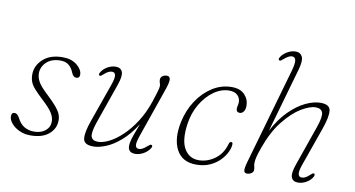

<svg xmlns="http://www.w3.org/2000/svg" viewBox="-72 -895 1996 1081"><g transform="rotate(10 926.0 -355.0)"><path d="M165.5 -17Q205.5 -17 230.5 -37.2Q255.5 -57.5 255.5 -90Q255.5 -113 241.2 -137Q227 -161 183 -202Q150.5 -232 132.5 -252.5Q114.5 -273 107.8 -291.2Q101 -309.5 101 -332Q101 -383 141.8 -420.2Q182.5 -457.5 254 -457.5Q304.5 -457.5 335.8 -431.8Q367 -406 367 -377.5Q367 -357 347 -357Q330.5 -357 320.5 -381.5Q310 -408 292 -422.5Q274 -437 245 -437Q194.5 -437 165.5 -409.8Q136.5 -382.5 136.5 -345.5Q136.5 -320.5 150.8 -295.8Q165 -271 208.5 -231Q242 -199.5 260 -178Q278 -156.5 285 -139.2Q292 -122 292 -103Q292 -56 254.8 -24.2Q217.5 7.5 150 7.5Q114 7.5 85.2 -6.2Q56.5 -20 40 -40.2Q23.5 -60.5 23.5 -79.5Q23.5 -101.5 41.5 -101.5Q48.5 -101.5 55.5 -96.5Q62.5 -91.5 69.5 -78.5Q85.5 -46 110.2 -31.5Q135 -17 165.5 -17Z M832 -58Q840.5 -53.5 832.5 -40Q819 -18.5 795.5 -5.5Q772 7.5 749.5 7.5Q707.5 7.5 707.5 -31Q707.5 -42 710.8 -56.8Q714 -71.5 722.5 -96.2Q731 -121 747 -162Q707.5 -99.5 664.2 -62.2Q621 -25 580.8 -8.8Q540.5 7.5 509.5 7.5Q455 7.5 451.2 -28.2Q447.5 -64 472.5 -133.5L550 -353Q564 -392.5 560.8 -409Q557.5 -425.5 541 -425.5Q531 -425.5 520.2 -420.2Q509.5 -415 495.5 -402Q488.5 -396 484 -392.8Q479.5 -389.5 475 -392Q467 -395.5 474.5 -409Q486.5 -430.5 510 -443.8Q533.5 -457 557 -457Q586 -457 595 -434.2Q604 -411.5 585 -358L505.5 -130.5Q484 -68.5 491.2 -45.8Q498.5 -23 531 -23Q558 -23 593.8 -40.8Q629.5 -58.5 667 -93.8Q704.5 -129 738.2 -181Q772 -233 794.5 -300.5Q805.5 -334.5 811 -352.2Q816.5 -370 818.2 -378.2Q820 -386.5 820 -392Q820 -401 816.8 -409.5Q813.5 -418 813.5 -428.5Q813.5 -441.5 824.2 -449.2Q835 -457 849.5 -457Q865.5 -457 868 -440.5Q870.5 -424 855 -379.5L758 -100.5Q742.5 -57 745.2 -40.2Q748 -23.5 765.5 -23.5Q774 -23.5 785 -29Q796 -34.5 811 -48Q817.5 -53.5 822.2 -56.8Q827 -60 832 -58Z M1210.5 -435.5Q1164.5 -435.5 1122 -405.5Q1079.5 -375.5 1049.2 -324.2Q1019 -273 1010 -209.5Q996.5 -115 1024.5 -67.2Q1052.5 -19.5 1107 -19.5Q1155.5 -19.5 1198.5 -50.2Q1241.5 -81 1257.5 -138Q1261 -152 1271 -152Q1279 -152 1279 -141.5Q1279 -121.5 1267 -96Q1255 -70.5 1232 -46.8Q1209 -23 1175 -7.8Q1141 7.5 1097.5 7.5Q1017 7.5 984.2 -54.5Q951.5 -116.5 972.5 -215.5Q987 -283 1023 -337.8Q1059 -392.5 1110 -425Q1161 -457.5 1220.5 -457.5Q1269 -457.5 1294.2 -431Q1319.5 -404.5 1319.5 -368Q1319.5 -345.5 1310.2 -333.8Q1301 -322 1288.5 -322Q1268.5 -322 1268.5 -343.5Q1268.5 -351 1271 -361Q1273.5 -371 1273.5 -380.5Q1273.5 -404.5 1256.8 -420Q1240 -435.5 1210.5 -435.5Z M1762 -40.5Q1751 -20 1727.5 -6.2Q1704 7.5 1679.5 7.5Q1650 7.5 1641.2 -15.2Q1632.5 -38 1651.5 -91.5L1731 -319Q1753 -382 1745 -404.5Q1737 -427 1705.5 -427Q1672 -427 1623.5 -397.8Q1575 -368.5 1525.8 -307.2Q1476.5 -246 1442 -149Q1428.5 -111.5 1424 -91.8Q1419.5 -72 1419.5 -58Q1419.5 -46.5 1422 -38.8Q1424.5 -31 1424.5 -20Q1424.5 -7.5 1413.2 0Q1402 7.5 1388 7.5Q1373 7.5 1370.8 -6Q1368.5 -19.5 1379.5 -58.5L1537 -608.5Q1548.5 -650 1545.2 -668.2Q1542 -686.5 1523.5 -686.5Q1505.5 -686.5 1478 -662Q1472 -656.5 1466.8 -653Q1461.5 -649.5 1457 -652Q1448.5 -655.5 1456.5 -669.5Q1468 -688.5 1491.5 -702.8Q1515 -717 1540.5 -717Q1567 -717 1577.8 -695Q1588.5 -673 1573.5 -620.5L1468 -251Q1505 -322 1550.8 -367.5Q1596.5 -413 1642.8 -435Q1689 -457 1728 -457Q1781.5 -457 1785 -421.2Q1788.5 -385.5 1764 -316L1686.5 -96.5Q1672.5 -57 1675.8 -40.5Q1679 -24 1695.5 -24Q1705 -24 1716 -29.2Q1727 -34.5 1741 -48Q1747.5 -54 1752 -57Q1756.5 -60 1761.5 -58Q1765 -56 1764.8 -51Q1764.5 -46 1762 -40.5Z"/></g></svg>

Font: Fraunces 9pt Soft Thin
Style: Italic
Weight: 100
Italic angle: -16°
Version: Version 1.000;[b76b70a41]